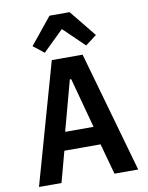

<svg xmlns="http://www.w3.org/2000/svg" viewBox="-101 -1021 841 1092"><g transform="rotate(-10 320.0 -474.5)"><path d="M470 0 421 -178H212L164 0H34L231 -698H409L607 0ZM399 -283 321 -572H313L235 -283ZM378 -949 503 -795 438 -746 318 -862 199 -746 137 -795 262 -949Z"/></g></svg>

Font: Writer SemiBold
Style: Regular
Weight: 600
Monospace: yes
Designer: Mike Abbink, Paul van der Laan, Pieter van Rosmalen
Foundry: Bold Monday
Version: Version 2.001 2020